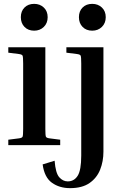

<svg xmlns="http://www.w3.org/2000/svg" viewBox="-20 -752 641 995"><path d="M157 -593Q126 -593 107 -612.5Q88 -632 88 -663Q88 -694 107 -713Q126 -732 157 -732Q187 -732 207 -713Q227 -694 227 -663Q227 -632 207 -612.5Q187 -593 157 -593ZM23 -479V-507H215V-84Q215 -50 218 -43.5Q221 -37 237 -35L292 -28V0H23V-28L78 -35Q94 -37 97 -43.5Q100 -50 100 -84V-423Q100 -457 97 -463.5Q94 -470 78 -472ZM458 -593Q427 -593 408 -612.5Q389 -632 389 -663Q389 -694 408 -713Q427 -732 458 -732Q488 -732 508 -713Q528 -694 528 -663Q528 -632 508 -612.5Q488 -593 458 -593ZM324 -479V-507H516V34Q516 84 499 127Q482 170 444 196.5Q406 223 343 223Q288 223 249 195Q210 167 201 100L263 81Q268 145 287 166.5Q306 188 331 188Q364 188 382.5 159Q401 130 401 54V-423Q401 -457 398 -463.5Q395 -470 379 -472Z"/></svg>

Font: Inria Serif
Style: Bold
Weight: 700
Designer: Black Foundry Team
Foundry: Black Foundry
Version: Version 1.000; ttfautohint (v1.8.3)